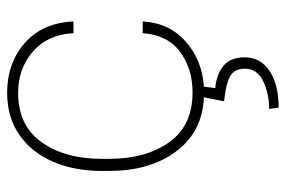

<svg xmlns="http://www.w3.org/2000/svg" viewBox="-148 -420 781 524"><g transform="rotate(-90 242.0 -157.5)"><path d="M414 -158H446Q442 -86 391.5 -41Q341 4 268 9L264 40Q301 43 324.5 62Q348 81 348 121Q348 163 311 188Q274 213 211 213L207 187Q250 187 283.5 170.5Q317 154 317 121Q317 92 296.5 80.5Q276 69 228 64L239 9Q145 5 91.5 -66.5Q38 -138 38 -250V-270Q38 -345 63.5 -403.5Q89 -462 137 -495Q185 -528 251 -528Q332 -528 387 -480Q442 -432 446 -347H414Q410 -418 363.5 -458Q317 -498 251 -498Q162 -498 116.5 -434Q71 -370 71 -270V-250Q71 -149 116.5 -85.5Q162 -22 252 -22Q317 -22 363 -56Q409 -90 414 -158Z"/></g></svg>

Font: Freesentation 1 Thin
Style: Regular
Weight: 250
Designer: glyphs from Roboto by Christian Robertson / Hangul glyphs from Noto Sans CJK(Source Han Sans) by Jang Soo-young and Kang
Foundry: PT&
Version: Version 2.001